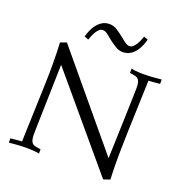

<svg xmlns="http://www.w3.org/2000/svg" viewBox="-156 -1021 1101 1169"><g transform="rotate(20 394.5 -437.0)"><path d="M24.9 -27.8Q37.6 -28.8 47.4 -29.8Q57.1 -30.8 65.4 -31.7Q73.7 -32.7 81.5 -33.2Q89.4 -33.7 98.1 -34.2L110.8 -411.1Q112.3 -445.8 112.5 -477.1Q112.8 -508.3 112.8 -537.1Q112.8 -583 111.6 -618.9Q110.4 -654.8 108.9 -679.2L148.9 -693.8L627.9 -118.7Q629.4 -161.1 631.1 -210Q632.8 -258.8 634.3 -307.4Q635.7 -356 637.2 -401.4Q638.7 -446.8 639.6 -483.6Q640.6 -520.5 641.4 -545.2Q642.1 -569.8 642.1 -577.1Q642.1 -598.1 639.2 -611.3Q636.2 -624.5 630.1 -632.1Q624 -639.6 615 -642.8Q606 -646 594.2 -647.9L573.2 -650.9V-679.2Q580.1 -677.2 591.8 -675.3Q601.6 -673.8 616.7 -672.9Q631.8 -671.9 653.8 -671.9Q675.8 -671.9 703.9 -673.6Q731.9 -675.3 768.1 -679.2V-650.9Q755.4 -649.9 745.6 -648.9Q735.8 -647.9 727.8 -647.2Q719.7 -646.5 711.9 -646Q704.1 -645.5 694.8 -645L684.1 -331.1Q683.6 -317.9 683.1 -295.9Q682.6 -273.9 681.9 -249.8Q681.2 -225.6 680.7 -201.7Q680.2 -177.7 680.2 -161.1Q680.2 -139.2 680.2 -119.9Q680.2 -100.6 680.4 -81.5Q680.7 -62.5 681.4 -42.7Q682.1 -22.9 683.1 0L641.1 14.2L162.1 -554.2Q161.1 -512.7 159.9 -465.1Q158.7 -417.5 157.5 -369.4Q156.2 -321.3 155 -276.1Q153.8 -231 152.8 -194.6Q151.9 -158.2 151.4 -133.5Q150.9 -108.9 150.9 -102.1Q150.9 -80.6 153.8 -67.6Q156.7 -54.7 162.6 -47.1Q168.5 -39.6 177.5 -36.1Q186.5 -32.7 199.2 -30.8L220.2 -27.8V0Q212.9 -1.5 201.2 -3.4Q191.4 -4.4 176.3 -5.6Q161.1 -6.8 139.2 -6.8Q117.2 -6.8 89.4 -5.4Q61.5 -3.9 24.9 0V-27.8ZM605 -877.9Q600.1 -858.9 591.1 -837.2Q582 -815.4 567.9 -797.1Q553.7 -778.8 533.7 -766.8Q513.7 -754.9 486.8 -754.9Q462.9 -754.9 440.9 -768.1Q418.9 -781.2 395 -799.8Q382.3 -810.1 373.3 -817.6Q364.3 -825.2 356.9 -830.1Q349.6 -835 343 -837.4Q336.4 -839.8 329.1 -839.8Q316.4 -839.8 306.4 -830.8Q296.4 -821.8 288.3 -808.6Q280.3 -795.4 274.4 -780.8Q268.6 -766.1 264.6 -754.9L237.8 -765.1Q242.7 -784.2 251.7 -805.7Q260.7 -827.1 274.9 -845.5Q289.1 -863.8 308.8 -876Q328.6 -888.2 356 -888.2Q379.9 -888.2 401.9 -875Q423.8 -861.8 447.8 -842.8Q460.4 -832.5 469.5 -825.2Q478.5 -817.9 485.8 -813Q493.2 -808.1 499.8 -805.7Q506.3 -803.2 513.7 -803.2Q525.9 -803.2 536.1 -812.3Q546.4 -821.3 554.4 -834.5Q562.5 -847.7 568.4 -862.3Q574.2 -877 578.1 -888.2Z"/></g></svg>

Font: Simonetta
Style: Regular
Weight: 400
Version: Version 1.004